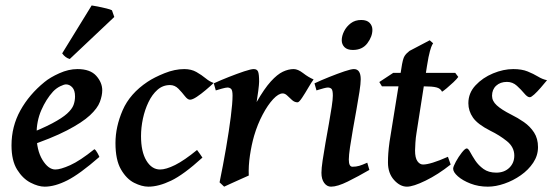

<svg xmlns="http://www.w3.org/2000/svg" viewBox="-20 -678 2061 716"><path d="M361.3 -341.3Q361.3 -321.8 352.5 -298.1Q343.8 -274.4 315.2 -247.8Q286.6 -221.2 229.7 -191.7Q172.9 -162.1 77.1 -129.9L73.7 -173.3Q137.2 -198.2 174.6 -218Q211.9 -237.8 230.2 -254.4Q248.5 -271 254.2 -286.4Q259.8 -301.8 259.8 -318.4Q259.8 -341.3 249.5 -352.3Q239.3 -363.3 226.1 -363.3Q218.8 -363.3 204.3 -356.2Q189.9 -349.1 177.7 -336.4Q151.9 -308.1 134 -267.1Q116.2 -226.1 116.2 -176.8Q116.2 -118.2 138.2 -82Q160.2 -45.9 186.5 -45.9Q205.6 -45.9 241.7 -62Q277.8 -78.1 332 -121.6Q337.4 -118.7 343.5 -107.4Q349.6 -96.2 350.6 -92.8Q277.3 -28.8 231 -5.4Q184.6 18.1 146.5 18.1Q123 18.1 94 3.2Q64.9 -11.7 43.9 -45.4Q22.9 -79.1 22.9 -135.7Q22.9 -206.5 55.9 -266.1Q88.9 -325.7 146 -372.1Q166.5 -389.2 201.2 -404.8Q235.8 -420.4 269 -420.4Q316.4 -420.4 338.9 -395.3Q361.3 -370.1 361.3 -341.3ZM397.5 -639.6 406.2 -614.7 240.2 -458Q223.6 -462.4 211.9 -479L321.8 -657.7Q329.1 -656.7 345.2 -653.6Q361.3 -650.4 377 -646.5Q392.6 -642.6 397.5 -639.6Z M776.9 -368.7Q764.6 -356.9 747.3 -342.3Q730 -327.6 713.9 -316.9Q697.8 -306.2 688.5 -306.2Q679.7 -306.2 669.2 -319.8Q658.7 -333.5 645.3 -347.2Q631.8 -360.8 613.8 -360.8Q587.4 -360.8 567.4 -343.3Q547.4 -325.7 533.7 -297.1Q520 -268.6 512.9 -235.4Q505.9 -202.1 505.9 -170.4Q505.9 -112.3 525.9 -79.1Q545.9 -45.9 577.1 -45.9Q599.1 -45.9 633.1 -62.7Q667 -79.6 714.8 -118.7Q718.3 -114.3 725.6 -104Q732.9 -93.8 734.9 -90.3Q664.6 -26.4 617.9 -4.2Q571.3 18.1 533.2 18.1Q508.8 18.1 480.2 3.7Q451.7 -10.7 431.2 -46.1Q410.6 -81.5 410.6 -144.5Q410.6 -205.1 437.5 -267.1Q464.4 -329.1 530.3 -373Q555.2 -389.6 593.5 -405Q631.8 -420.4 667 -420.4Q693.4 -420.4 712.6 -409.4Q731.9 -398.4 747.3 -385.7Q762.7 -373 776.9 -368.7Z M1149.4 -381.8Q1142.1 -372.1 1130.1 -351.6Q1118.2 -331.1 1106.7 -313.7Q1095.2 -296.4 1089.8 -296.4Q1078.6 -296.4 1069.3 -304.7Q1060.1 -313 1051.5 -321.3Q1043 -329.6 1034.2 -329.6Q1018.6 -329.6 998.5 -308.1Q978.5 -286.6 959.5 -250.7Q940.4 -214.8 927.7 -171.9Q918 -138.2 912.1 -98.6Q906.2 -59.1 907.7 -23.4Q898.9 -19.5 879.9 -11Q860.8 -2.4 842 6.1Q823.2 14.6 815.9 18.1L798.8 2Q812 -62 823 -126Q834 -189.9 840.6 -241.9Q847.2 -293.9 847.2 -321.3Q847.2 -341.8 841.6 -346.7Q835.9 -351.6 828.6 -351.6Q822.3 -351.6 807.1 -347.4Q792 -343.3 784.7 -340.8L777.3 -367.2Q802.7 -378.9 833.7 -391.1Q864.7 -403.3 890.4 -411.9Q916 -420.4 926.3 -420.4Q938.5 -420.4 942.4 -410.9Q946.3 -401.4 946.3 -373.5Q946.3 -364.3 943.1 -339.1Q939.9 -314 937 -297.4Q965.8 -347.7 990 -374.3Q1014.2 -400.9 1034.9 -410.6Q1055.7 -420.4 1075.2 -420.4Q1090.8 -420.4 1110.4 -405.3Q1129.9 -390.1 1149.4 -381.8Z M1368.7 -566.9Q1368.7 -541.5 1349.9 -516.6Q1331.1 -491.7 1295.9 -491.7Q1274.9 -491.7 1264.6 -502.2Q1254.4 -512.7 1254.4 -527.8Q1254.4 -543.9 1263.2 -561.5Q1272 -579.1 1288.1 -591.3Q1304.2 -603.5 1327.1 -603.5Q1348.1 -603.5 1358.4 -592.8Q1368.7 -582 1368.7 -566.9ZM1357.4 -44.4Q1315.4 -20 1276.9 -1Q1238.3 18.1 1214.4 18.1Q1199.2 18.1 1189 4.2Q1178.7 -9.8 1178.7 -33.7Q1178.7 -49.8 1183.1 -79.6Q1187.5 -109.4 1193.8 -145.3Q1200.2 -181.2 1206.5 -216.6Q1212.9 -252 1217 -280Q1221.2 -308.1 1221.2 -321.3Q1221.2 -341.8 1216.1 -346.7Q1210.9 -351.6 1202.6 -351.6Q1197.8 -351.6 1187.5 -348.9Q1177.2 -346.2 1168.7 -343.5Q1160.2 -340.8 1160.2 -340.8L1152.8 -367.2Q1177.7 -378.9 1208.3 -391.1Q1238.8 -403.3 1264.2 -411.9Q1289.6 -420.4 1299.8 -420.4Q1325.2 -420.4 1325.2 -382.3Q1325.2 -366.7 1320.6 -336.7Q1315.9 -306.6 1309.3 -269.5Q1302.7 -232.4 1296.1 -195.6Q1289.6 -158.7 1285.2 -128.7Q1280.8 -98.6 1280.8 -83Q1280.8 -56.2 1294.4 -56.2Q1308.1 -56.2 1319.6 -59.6Q1331.1 -63 1349.6 -71.3Z M1689 -391.1Q1683.1 -382.8 1670.7 -371.1Q1658.2 -359.4 1646 -349.1Q1633.8 -338.9 1628.4 -335.9Q1623 -348.1 1607.4 -352.1Q1591.8 -356 1561.5 -356H1404.3L1394.5 -372.1L1446.3 -406.2H1677.7ZM1660.6 -64.5Q1613.3 -26.9 1567.1 -4.4Q1521 18.1 1497.6 18.1Q1471.7 18.1 1449.2 -7.1Q1426.8 -32.2 1426.8 -71.8Q1426.8 -88.9 1428 -106.4Q1429.2 -124 1432.6 -148.9L1476.6 -421.9Q1481.9 -459 1488.8 -469.2Q1495.6 -479.5 1507.3 -488.3L1582.5 -527.8L1595.2 -516.6Q1595.2 -516.6 1591.8 -511Q1588.4 -505.4 1583.3 -487.3Q1578.1 -469.2 1572.3 -432.1L1533.2 -182.1Q1530.3 -165 1529.1 -145.5Q1527.8 -126 1527.8 -116.7Q1527.8 -89.4 1536.6 -76.9Q1545.4 -64.5 1557.6 -64.5Q1585.4 -64.5 1650.4 -93.3Z M2020 -378.9Q2009.3 -365.7 1996.3 -350.8Q1983.4 -335.9 1972.2 -325.7Q1960.9 -315.4 1955.6 -315.4Q1946.8 -315.4 1935.1 -329.6Q1923.3 -343.8 1907.5 -358.2Q1891.6 -372.6 1870.6 -372.6Q1845.7 -372.6 1830.3 -358.4Q1814.9 -344.2 1814.9 -320.8Q1814.9 -301.3 1832.5 -285.2Q1850.1 -269 1885.7 -251Q1910.6 -238.8 1933.8 -222.7Q1957 -206.5 1971.7 -183.8Q1986.3 -161.1 1986.3 -129.4Q1986.3 -98.1 1968.5 -71.3Q1950.7 -44.4 1922.1 -24.4Q1893.6 -4.4 1861.1 6.8Q1828.6 18.1 1799.3 18.1Q1764.2 18.1 1734.6 6.6Q1705.1 -4.9 1687.5 -20.5Q1669.9 -36.1 1669.9 -48.8Q1669.9 -56.6 1679.9 -75Q1689.9 -93.3 1702.1 -108.9Q1714.4 -124.5 1720.7 -124.5Q1726.1 -124.5 1733.4 -110.8Q1740.7 -97.2 1752.4 -79.3Q1764.2 -61.5 1783 -47.9Q1801.8 -34.2 1830.6 -34.2Q1860.4 -34.2 1879.2 -52.2Q1897.9 -70.3 1897.9 -97.7Q1897.9 -129.4 1870.4 -151.6Q1842.8 -173.8 1808.6 -190.4Q1761.2 -214.4 1743.9 -239.3Q1726.6 -264.2 1726.6 -293Q1726.6 -331.1 1753.2 -359.6Q1779.8 -388.2 1818.6 -404.3Q1857.4 -420.4 1894 -420.4Q1925.8 -420.4 1947.5 -411.6Q1969.2 -402.8 1986.1 -392.6Q2002.9 -382.3 2020 -378.9Z"/></svg>

Font: Dai Banna SIL Medium
Style: Italic
Weight: 500
Italic angle: -11°
Designer: Victor Gaultney
Foundry: SIL International
Version: Version 4.000